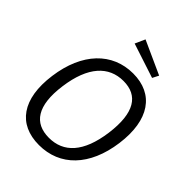

<svg xmlns="http://www.w3.org/2000/svg" viewBox="-269 -1101 1247 1247"><g transform="rotate(45 354.5 -477.5)"><path d="M318 10C509 10 645 -127 678 -369C711 -613 611 -752 422 -752C232 -752 94 -612 61 -368C28 -126 126 10 318 10ZM291 -896 529 -818 551 -861 322 -965ZM330 -69C195 -69 128 -163 156 -368C184 -576 278 -673 412 -673C546 -673 610 -577 582 -368C554 -162 464 -69 330 -69Z"/></g></svg>

Font: Cheyenne Sans
Style: Italic
Weight: 400
Italic angle: -8.13011°
Designer: The Public Sans project authors (U.S. Web Design System), Libre Franklin designed by Pablo Impallari and Rodrigo Fuenzal
Foundry: The Cheyenne Sans Project Authors
Version: Version 2.007